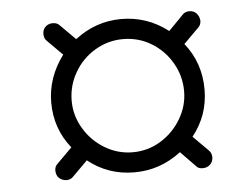

<svg xmlns="http://www.w3.org/2000/svg" viewBox="-39 -590 679 524"><g transform="rotate(-5 300.0 -328.0)"><path d="M517 -160Q525 -152 525 -141Q525 -129 517 -121Q509 -113 496 -113Q484 -113 478 -121L438 -162Q381 -118 310 -118Q238 -118 183 -162L142 -121Q135 -113 123 -113Q110 -114 102.5 -121.5Q95 -129 95 -142Q95 -153 103 -160L144 -201Q100 -256 100 -327Q100 -396 144 -455L103 -496Q95 -503 95 -516Q95 -528 103 -535.5Q111 -543 123 -543Q135 -543 142 -535L183 -494Q240 -538 310 -538Q381 -538 438 -494L478 -535Q485 -543 497 -543Q509 -543 516.5 -535Q524 -527 525 -515Q525 -503 517 -496L476 -455Q520 -400 520 -327Q520 -256 476 -201ZM310 -173Q352 -173 387 -194.5Q422 -216 443 -251.5Q464 -287 464 -327Q464 -369 443 -405Q422 -441 387 -462Q352 -483 310 -483Q269 -483 233.5 -462Q198 -441 177 -405Q156 -369 156 -327Q156 -287 177 -251.5Q198 -216 233.5 -194.5Q269 -173 310 -173Z"/></g></svg>

Font: Tsukimi Rounded
Style: Regular
Weight: 400
Designer: Takashi Funayama
Foundry: Takashi Funayama
Version: Version 1.032; ttfautohint (v1.8.3)